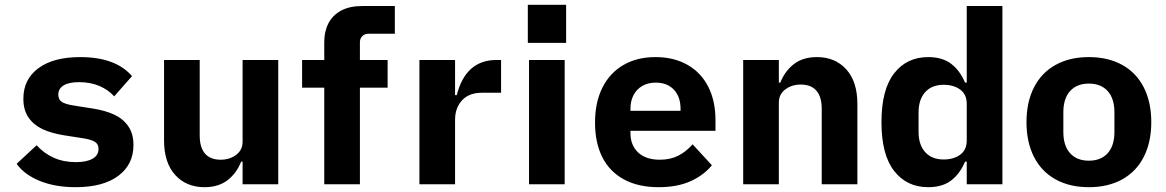

<svg xmlns="http://www.w3.org/2000/svg" viewBox="-20 -765 4840 797"><path d="M49 -85 132 -162Q163 -128 203.5 -110Q244 -92 295 -92Q339 -92 364 -106Q389 -120 389 -147Q389 -167 373.5 -176.5Q358 -186 325 -191L242 -204Q193 -212 156.5 -229Q120 -246 98.5 -277Q77 -308 77 -355Q77 -436 139.5 -482Q202 -528 313 -528Q460 -528 528 -449L454 -365Q430 -392 393 -408Q356 -424 308 -424Q266 -424 244 -410.5Q222 -397 222 -372Q222 -351 237.5 -341.5Q253 -332 286 -327L368 -314Q418 -306 454.5 -289Q491 -272 512.5 -241Q534 -210 534 -163Q534 -82 471 -35Q408 12 294 12Q209 12 145 -14Q81 -40 49 -85Z M987 -94H981Q962 -46 924.5 -17Q887 12 829 12Q753 12 707 -39Q661 -90 661 -182V-516H809V-202Q809 -153 831 -127.5Q853 -102 896 -102Q933 -102 960 -122Q987 -142 987 -177V-516H1135V0H987Z M1326 -401H1234V-516H1326V-591Q1326 -635 1343.5 -668.5Q1361 -702 1396 -721Q1431 -740 1484 -740H1619V-625H1508Q1499 -625 1491 -620.5Q1483 -616 1478.5 -608Q1474 -600 1474 -591V-516H1589V-401H1474V0H1326Z M1721 -516H1869V-370H1876Q1913 -516 2041 -516H2060V-380H1980Q1927 -380 1898 -348.5Q1869 -317 1869 -268V0H1721Z M2330 -745V-587H2171V-745ZM2176 -516H2324V0H2176Z M2450 -256Q2450 -340 2480.5 -401Q2511 -462 2567.5 -495Q2624 -528 2701 -528Q2777 -528 2833.5 -496Q2890 -464 2920 -405Q2950 -346 2950 -266V-222H2597V-213Q2597 -162 2629 -132Q2661 -102 2719 -102Q2763 -102 2796 -119Q2829 -136 2855 -166L2935 -79Q2902 -38 2847 -13Q2792 12 2714 12Q2629 12 2569.5 -20.5Q2510 -53 2480 -113Q2450 -173 2450 -256ZM2597 -313V-305H2805V-313Q2805 -363 2777.5 -392.5Q2750 -422 2702 -422Q2670 -422 2646.5 -408.5Q2623 -395 2610 -370.5Q2597 -346 2597 -313Z M3065 0V-516H3213V-422H3219Q3238 -470 3275.5 -499Q3313 -528 3371 -528Q3447 -528 3493 -477Q3539 -426 3539 -334V0H3391V-314Q3391 -363 3369 -388.5Q3347 -414 3304 -414Q3267 -414 3240 -394Q3213 -374 3213 -339V0Z M3993 -94H3986Q3965 -44 3928.5 -16Q3892 12 3833 12Q3744 12 3691.5 -55.5Q3639 -123 3639 -258Q3639 -393 3691.5 -460.5Q3744 -528 3833 -528Q3892 -528 3928.5 -500Q3965 -472 3986 -422H3993V-740H4141V0H3993ZM3993 -182V-334Q3993 -373 3966 -393Q3939 -413 3897 -413Q3848 -413 3820.5 -382.5Q3793 -352 3793 -298V-218Q3793 -164 3820.5 -133.5Q3848 -103 3897 -103Q3939 -103 3966 -123Q3993 -143 3993 -182Z M4241 -258Q4241 -341 4272 -402Q4303 -463 4361.5 -495.5Q4420 -528 4500 -528Q4580 -528 4638.5 -495.5Q4697 -463 4728 -402Q4759 -341 4759 -258Q4759 -175 4728 -114Q4697 -53 4638.5 -20.5Q4580 12 4500 12Q4420 12 4361.5 -20.5Q4303 -53 4272 -114Q4241 -175 4241 -258ZM4606 -217V-299Q4606 -356 4578 -387Q4550 -418 4500 -418Q4450 -418 4422 -387Q4394 -356 4394 -299V-217Q4394 -160 4422 -129Q4450 -98 4500 -98Q4550 -98 4578 -129Q4606 -160 4606 -217Z"/></svg>

Font: iA Writer Quattro V
Style: Regular
Weight: 400
Designer: Mike Abbink, Paul van der Laan, Pieter van Rosmalen, Oliver Reichenstein
Foundry: Information Architects Inc.
Version: Version 2.000